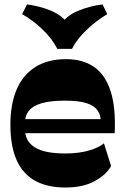

<svg xmlns="http://www.w3.org/2000/svg" viewBox="-20 -836 563 870"><path d="M276.3 13.7Q195.6 13.7 140 -16.4Q84.4 -46.4 55.8 -109.6Q27.1 -172.9 27.1 -271Q27.1 -365 55.8 -431.4Q84.4 -497.7 140.9 -532.9Q197.3 -568 279.3 -568Q354.9 -568 405.9 -532.9Q456.9 -497.9 481 -423.6Q505.1 -349.4 499.7 -232.3H90.4V-296.3H464.1L437.6 -279.1Q437.6 -311.7 423.1 -334.1Q408.6 -356.6 373.3 -368.2Q338 -379.9 274.4 -379.9Q207.3 -379.9 167.4 -367.8Q127.6 -355.7 110.4 -333.7Q93.1 -311.7 93.1 -280V-251Q93.1 -196.6 137.3 -168.6Q181.4 -140.6 275.4 -140.6Q336.9 -140.6 382.6 -153.9Q428.4 -167.3 451 -186.7L483.4 -83.6Q461.4 -43.9 408.7 -15.1Q356 13.7 276.3 13.7ZM444.7 -815.9 466.1 -772.1Q414 -740.7 370.9 -699.1Q327.7 -657.6 306.4 -614.7H239.6Q217.9 -658.1 175.6 -699.7Q133.4 -741.3 80.4 -772.1L102.3 -815.9Q140.9 -811 177.9 -799.6Q214.9 -788.3 243.7 -770.4Q272.6 -752.4 287.1 -727.4H257.6Q282 -765.6 335.1 -787.5Q388.3 -809.4 444.7 -815.9Z"/></svg>

Font: Savate ExtraLight
Style: Regular
Weight: 200
Designer: Max Esnée
Foundry: Plomb Type
Version: Version 2.000